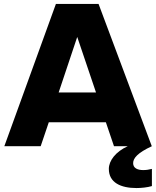

<svg xmlns="http://www.w3.org/2000/svg" viewBox="-20 -740 790 972"><path d="M557 0H627C565 28 531 74 531 115C531 185 592 212 671 212C694 212 726 209 749 202V115C734 119 720 121 705 121C676 121 654 111 654 86C654 61 676 34 749 0L748 -1L479 -720H263L2 0H186L227 -121H516ZM277 -272 371 -553 466 -272Z"/></svg>

Font: Aspekta 800
Style: Regular
Weight: 800
Designer: Ivo Dolenc
Version: Version 2.000